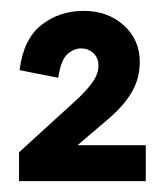

<svg xmlns="http://www.w3.org/2000/svg" viewBox="-20 -717 301 353"><path d="M99 -430 15 -437 118 -531Q138 -549 149.5 -565Q161 -581 161 -596Q161 -611 151.5 -619.5Q142 -628 129 -628Q116 -628 104 -617.5Q92 -607 87 -574L16 -588Q23 -645 56 -671Q89 -697 134 -697Q178 -697 207.5 -670.5Q237 -644 237 -603Q237 -573 222.5 -548Q208 -523 180 -499ZM15 -384V-437L45 -450H248V-384Z"/></svg>

Font: Radio Canada Big
Style: Regular
Weight: 400
Designer: Étienne Aubert Bonn
Foundry: Coppers and Brasses
Version: Version 1.001